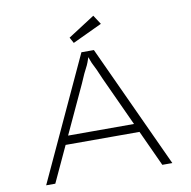

<svg xmlns="http://www.w3.org/2000/svg" viewBox="-94 -983 1069 1076"><g transform="rotate(-10 440.5 -445.0)"><path d="M82 0 406 -700H477L800 0H743L498 -532Q482 -570 473 -589.5Q464 -609 458 -620Q452 -631 447 -645.5Q442 -660 432 -687L447 -688Q436 -655 429.5 -638Q423 -621 416 -608.5Q409 -596 401 -578.5Q393 -561 378 -526L134 0ZM210 -204 231 -253H653L666 -204ZM373 -759 355 -792 507 -890 541 -838Z"/></g></svg>

Font: Lexend Tera ExtraLight
Style: Regular
Weight: 250
Designer: Bonnie Shaver-Troup, Thomas Jockin
Foundry: Lexend
Version: Version 1.007